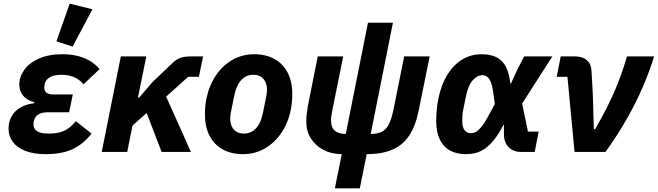

<svg xmlns="http://www.w3.org/2000/svg" viewBox="-20 -835 3614 1055"><path d="M397 -169 483 -101Q437 -42 378 -15Q319 12 232 12Q163 12 117.5 -6.5Q72 -25 49.5 -56.5Q27 -88 27 -127Q27 -184 63 -221.5Q99 -259 168 -268L169 -273Q127 -284 106.5 -310Q86 -336 86 -369Q86 -412 113 -450.5Q140 -489 193.5 -513Q247 -537 325 -537Q390 -537 441.5 -516.5Q493 -496 527 -455L439 -372Q417 -398 387 -411Q357 -424 319 -424Q276 -424 254 -411Q232 -398 226 -375Q225 -369 224 -364Q223 -359 223 -353Q223 -336 235 -326Q247 -316 273 -316H380L360 -218H241Q209 -218 190 -205.5Q171 -193 166 -170Q165 -167 164.5 -162.5Q164 -158 164 -149Q164 -128 183 -114.5Q202 -101 248 -101Q298 -101 331 -115.5Q364 -130 397 -169ZM488 -784 379 -579 290 -608 363 -815Z M868 0 786 -214 708 -145 679 0H539L644 -525H784L738 -299H745L816 -382L928 -489Q951 -510 972 -517.5Q993 -525 1026 -525H1096L1073 -413H1014L893 -304L1029 0Z M1315 12Q1251 12 1204 -14Q1157 -40 1131.5 -89Q1106 -138 1106 -207Q1106 -230 1108 -251Q1110 -272 1114 -292Q1129 -365 1166 -420Q1203 -475 1257 -506Q1311 -537 1377 -537Q1441 -537 1488 -511Q1535 -485 1560.5 -436Q1586 -387 1586 -318Q1586 -296 1584 -274.5Q1582 -253 1578 -233Q1564 -161 1526.5 -105.5Q1489 -50 1435 -19Q1381 12 1315 12ZM1320 -101Q1360 -101 1387 -130.5Q1414 -160 1425 -216L1444 -310Q1445 -315 1446 -323Q1447 -331 1447 -341Q1447 -366 1438.5 -384.5Q1430 -403 1413.5 -413.5Q1397 -424 1372 -424Q1332 -424 1305 -394.5Q1278 -365 1267 -309L1248 -215Q1247 -211 1246 -202.5Q1245 -194 1245 -184Q1245 -159 1253.5 -140.5Q1262 -122 1279 -111.5Q1296 -101 1320 -101Z M1957 200H1820L1858 12Q1802 12 1758 -11Q1714 -34 1688.5 -74Q1663 -114 1663 -166Q1663 -187 1665 -206Q1667 -225 1671 -249L1726 -525H1866L1808 -239Q1803 -214 1801 -200Q1799 -186 1799 -174Q1799 -135 1819.5 -117Q1840 -99 1880 -99L2002 -710H2139L2017 -99Q2052 -99 2076 -110Q2100 -121 2115.5 -150Q2131 -179 2142 -233L2201 -525H2341L2280 -225Q2263 -142 2228 -89.5Q2193 -37 2135.5 -12.5Q2078 12 1995 12Z M2940 -112 2918 0H2844Q2801 0 2775 -26Q2749 -52 2749 -99V-148H2746Q2722 -102 2698 -71Q2674 -40 2649 -21.5Q2624 -3 2597 4.5Q2570 12 2539 12Q2489 12 2452.5 -8Q2416 -28 2396.5 -68.5Q2377 -109 2377 -170Q2377 -204 2380 -235Q2383 -266 2389 -294Q2405 -371 2438.5 -425Q2472 -479 2520 -508Q2568 -537 2624 -537Q2675 -537 2708 -520.5Q2741 -504 2759.5 -468.5Q2778 -433 2784 -377H2788L2820 -447L2860 -525H3015L2849 -266L2881 -112ZM2569 -103Q2582 -103 2596 -111Q2610 -119 2626.5 -139.5Q2643 -160 2663 -197L2699 -263L2690 -327Q2683 -381 2668 -401.5Q2653 -422 2631 -422Q2603 -422 2578 -394.5Q2553 -367 2540 -305L2526 -235Q2522 -216 2521 -202Q2520 -188 2520 -170Q2520 -134 2533.5 -118.5Q2547 -103 2569 -103Z M3307 0H3137L3098 -413H3039L3061 -525H3140Q3181 -525 3204.5 -504.5Q3228 -484 3230 -448L3237 -327L3243 -125H3250Q3312 -232 3353.5 -326Q3395 -420 3425 -525H3574Q3549 -442 3511 -354.5Q3473 -267 3422 -178Q3371 -89 3307 0Z"/></svg>

Font: IBM Plex Sans
Style: Italic
Weight: 400
Italic angle: -11.31°
Designer: Mike Abbink, Paul van der Laan, Pieter van Rosmalen
Foundry: Bold Monday
Version: Version 3.201